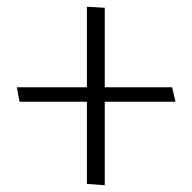

<svg xmlns="http://www.w3.org/2000/svg" viewBox="-20 -554 571 570"><path d="M491 -295H291V-531L238 -534V-295H30L38 -252H238V-8L291 -4V-252H501Z"/></svg>

Font: Catamaran Thin ExtraLight
Style: Regular
Weight: 250
Version: Version 2.000